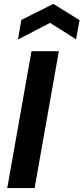

<svg xmlns="http://www.w3.org/2000/svg" viewBox="-20 -962 427 982"><path d="M17 0 141 -700H281L157 0ZM72 -760 89 -860 253 -942 387 -859 369 -761 236 -845Z"/></svg>

Font: DM Sans 28pt ExtraBold
Style: Italic
Weight: 800
Italic angle: -10°
Version: Version 4.004;gftools[0.9.30]